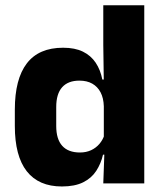

<svg xmlns="http://www.w3.org/2000/svg" viewBox="-20 -680 606 712"><path d="M209.5 11.5Q123.5 11.5 79.2 -45Q35 -101.5 35 -213V-273.5Q35 -387 79.5 -445Q124 -503 214 -503Q258 -503 287.5 -488.5Q317 -474 334.8 -447.5Q352.5 -421 359.5 -385H401L365 -286Q364 -316.5 353 -337.5Q342 -358.5 322.2 -369.8Q302.5 -381 274.5 -381Q232.5 -381 210.5 -356.5Q188.5 -332 188.5 -283V-212.5Q188.5 -164 210.8 -139.2Q233 -114.5 276.5 -114.5Q299.5 -114.5 317.8 -123Q336 -131.5 348.8 -146.5Q361.5 -161.5 367.5 -180.5L405 -106.5H362Q354.5 -73.5 337 -46.5Q319.5 -19.5 288.5 -4Q257.5 11.5 209.5 11.5ZM515 0H363L367.5 -124.5L365 -150.5V-349.5V-371L363 -513.5V-660.5H515Z"/></svg>

Font: Anek Malayalam
Style: Bold
Weight: 700
Version: Version 1.003